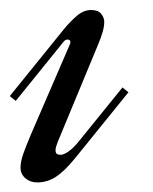

<svg xmlns="http://www.w3.org/2000/svg" viewBox="-77 -371 312 391"><path d="M64.9 -279.8Q66.4 -283.2 66.4 -285.2Q66.4 -288.1 64.7 -289.3Q63 -290.5 60.5 -290.5Q55.7 -290.5 51.8 -285.2L-44.9 -165.5L-57.1 -175.3L52.7 -311Q65.4 -326.7 79.3 -338.6Q93.3 -350.6 108.4 -350.6Q122.6 -350.6 128.9 -343Q135.3 -335.4 135.3 -326.2Q135.3 -316.9 131.8 -305.2Q128.4 -293.5 123 -280.8L41 -83Q39.1 -78.1 37.6 -73.5Q36.1 -68.8 36.1 -65.4Q36.1 -59.6 38.8 -57.6Q41.5 -55.7 45.9 -55.7Q52.7 -55.7 62.5 -62.5Q72.3 -69.3 83 -82.5L172.4 -192.9L184.6 -183.1L76.7 -49.8Q64.9 -35.2 54.7 -25.4Q44.4 -15.6 35.4 -10Q26.4 -4.4 17.3 -2Q8.3 0.5 -1 0.5Q-15.6 0.5 -25.4 -8.1Q-35.2 -16.6 -35.2 -29.8Q-35.2 -42 -29.3 -58.6Q-23.4 -75.2 -13.2 -99.1L64.9 -279.8Z"/></svg>

Font: Dynalight
Style: Regular
Weight: 400
Version: Version 1.000